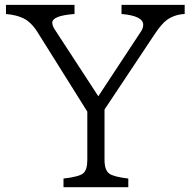

<svg xmlns="http://www.w3.org/2000/svg" viewBox="-20 -780 800 800"><path d="M4.9 -759.8H290.5V-721.7Q197.8 -714.8 197.8 -685.5Q197.8 -673.8 206.5 -659.7L389.6 -378.9L567.4 -648.9Q576.7 -662.6 576.7 -676.8Q576.7 -713.9 486.3 -721.7V-759.8H749.5V-721.7Q707 -719.7 675.3 -696.8Q653.3 -681.2 624.5 -637.7L415.5 -323.7V-114.7Q415.5 -71.8 434.6 -57.1Q452.1 -43.5 514.6 -36.1V0H244.6V-36.1Q311 -43.5 327.6 -58.6Q343.8 -73.2 343.8 -114.7V-314.9L135.7 -647Q109.4 -688.5 76.7 -704.1Q48.8 -717.8 4.9 -721.7Z"/></svg>

Font: BIZ UDPMincho
Style: Regular
Weight: 400
Designer: TypeBank Co., Ltd.
Foundry: Morisawa Inc.
Version: Version 1.06